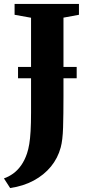

<svg xmlns="http://www.w3.org/2000/svg" viewBox="-43 -763 460 974"><path d="M-23 142Q1.5 133.5 23.8 117.5Q46 101.5 64 76.2Q82 51 94 15.5Q101 -5.5 105.5 -32.5Q110 -59.5 112.2 -98Q114.5 -136.5 114.5 -191.5V-673L31 -688V-743H357.5V-688L279 -673.5V-274Q279 -181.5 277 -116.5Q275 -51.5 265 -15Q250.5 39 215.5 81.8Q180.5 124.5 128.2 152.8Q76 181 8.5 191ZM346 -423.5V-366H48.5V-423.5Z"/></svg>

Font: Merriweather 48pt ExtraBold
Style: Regular
Weight: 800
Version: Version 2.100